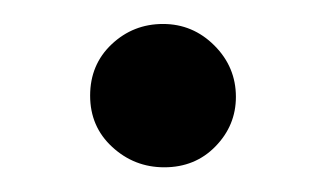

<svg xmlns="http://www.w3.org/2000/svg" viewBox="-20 -338 267 157"><path d="M71.3 -301.8Q88.9 -318.4 113.3 -318.4Q137.7 -318.4 155.3 -300.8Q172.9 -283.2 172.9 -258.8Q172.9 -235.4 156.2 -218.3Q139.6 -201.2 114.3 -201.2Q89.8 -201.2 71.8 -217.8Q53.7 -234.4 53.7 -259.8Q53.7 -285.2 71.3 -301.8Z"/></svg>

Font: Goudy Bookletter 1911
Style: Regular
Weight: 400
Version: Version 2010.07.03